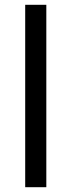

<svg xmlns="http://www.w3.org/2000/svg" viewBox="-20 -780 298 800"><path d="M173 0H85V-760H173Z"/></svg>

Font: Noto Sans Sogdian
Style: Regular
Weight: 400
Designer: Monotype Design Team
Foundry: Monotype Imaging Inc.
Version: Version 2.002; ttfautohint (v1.8.4.7-5d5b)